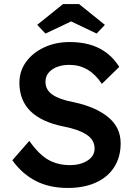

<svg xmlns="http://www.w3.org/2000/svg" viewBox="-20 -920 668 950"><path d="M316 10Q224 10 156.5 -25Q89 -60 41 -127L125 -223Q174 -154 220.5 -128.5Q267 -103 326 -103Q378 -103 413 -125.5Q448 -148 448 -185Q448 -228 408 -254Q368 -280 295 -294Q76 -338 76 -510Q76 -569 109.5 -614.5Q143 -660 199.5 -686Q256 -712 324 -712Q412 -712 473 -680Q534 -648 570 -589L484 -505Q422 -599 324 -599Q271 -599 238 -576Q205 -553 205 -515Q205 -476 239 -452Q273 -428 342 -415Q452 -392 514.5 -341Q577 -290 577 -211Q577 -143 545 -93Q513 -43 454 -16.5Q395 10 316 10ZM205 -754 164 -797 292 -900H371L499 -797L458 -754L332 -814Z"/></svg>

Font: Readex Pro Medium
Style: Regular
Weight: 500
Designer: Bonnie Shaver-Troup, Thomas Jockin
Foundry: Lexend
Version: Version 1.204; ttfautohint (v1.8.4.7-5d5b)